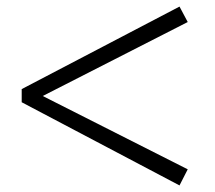

<svg xmlns="http://www.w3.org/2000/svg" viewBox="-20 -660 655 584"><path d="M551 -593 526 -640 46 -389V-349L526 -96L551 -145L110 -368Z"/></svg>

Font: Noto Serif KR Black
Style: Regular
Weight: 900
Version: Version 1.001;PS 1.001;hotconv 16.6.54;makeotf.lib2.5.65590